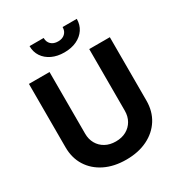

<svg xmlns="http://www.w3.org/2000/svg" viewBox="-215 -1083 1159 1239"><g transform="rotate(-30 364.5 -463.5)"><path d="M512.7 -727.5H666.2V-255.5Q666.2 -175.8 628.5 -116Q590.8 -56.2 522.9 -22.9Q455.1 10.4 364.6 10.4Q274.2 10.4 206.4 -22.9Q138.6 -56.2 100.9 -116Q63.3 -175.8 63.3 -255.5V-727.5H216.8V-268.2Q216.8 -226.4 235.3 -194.1Q253.7 -161.8 287 -143.4Q320.2 -125 364.6 -125Q409.4 -125 442.6 -143.4Q475.8 -161.8 494.2 -194.1Q512.7 -226.4 512.7 -268.2ZM364.5 -788.7Q312.5 -788.7 272.8 -807.4Q233.1 -826.2 210.9 -859.4Q188.7 -892.6 188.7 -936.7H293.8Q293.8 -906.4 312.8 -888.5Q331.8 -870.5 364.6 -870.5Q396.9 -870.5 415.9 -888.5Q435 -906.4 435 -936.7H540.6Q540.6 -892.6 518.4 -859.4Q496.1 -826.2 456.6 -807.4Q417.1 -788.7 364.5 -788.7Z"/></g></svg>

Font: Inter V
Style: 
Weight: 400
Designer: Rasmus Andersson
Foundry: rsms
Version: Version 4.000;git-a3f224843